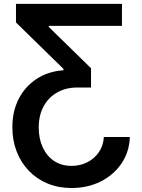

<svg xmlns="http://www.w3.org/2000/svg" viewBox="-20 -747 725 983"><path d="M644.9 -45.5Q642 30.9 602.1 89.8Q562.1 148.8 495.6 182.2Q429 215.6 345.9 215.6Q279.1 215.6 223.5 192.5Q168 169.4 127.7 127.5Q87.4 85.6 65.3 28.6Q43.3 -28.4 43.3 -95.9Q43.3 -177.9 76.3 -241.7Q109.4 -305.4 168.5 -343.8Q227.6 -382.1 305 -387.1V-394.2L61.8 -632.1V-727.3H604.4V-614.7H229.8V-609L446 -397.7V-299H375.7Q318.2 -299 273.4 -274Q228.7 -248.9 203.5 -202.9Q178.3 -157 178.3 -93.8Q178.3 -37.6 198.5 6.7Q218.8 51.1 256.4 76.7Q294 102.3 346.2 102.3Q390.6 102.3 427.2 83.6Q463.8 65 486.5 31.6Q509.2 -1.8 511.7 -45.5Z"/></svg>

Font: InterMG SemiBold
Style: Regular
Weight: 600
Designer: Rasmus Andersson
Foundry: rsms
Version: Version 3.019;December 26, 2023;FontCreator 15.0.0.2955 64-b